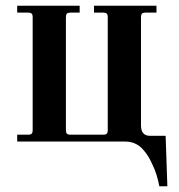

<svg xmlns="http://www.w3.org/2000/svg" viewBox="-20 -494 626 670"><path d="M40 0H417C429.7 0 441.2 2.3 451.5 7C461.8 11.7 470.8 18.3 478.5 27C486.2 35.7 492.2 43.5 496.5 50.5C500.8 57.5 505.3 66 510 76C522 100 530.7 126.7 536 156H564L558 -20H504C482.7 -20 472 -32 472 -56V-434C472 -440 473.2 -444.2 475.5 -446.5C477.8 -448.8 482 -450 488 -450H526V-474H308V-450H340C346 -450 350.2 -448.8 352.5 -446.5C354.8 -444.2 356 -440 356 -434V-40C356 -34 354.8 -29.8 352.5 -27.5C350.2 -25.2 346 -24 340 -24H226C220 -24 215.8 -25.2 213.5 -27.5C211.2 -29.8 210 -34 210 -40V-434C210 -440 211.2 -444.2 213.5 -446.5C215.8 -448.8 220 -450 226 -450H258V-474H40V-450H78C84 -450 88.2 -448.8 90.5 -446.5C92.8 -444.2 94 -440 94 -434V-40C94 -34 92.8 -29.8 90.5 -27.5C88.2 -25.2 84 -24 78 -24H40Z"/></svg>

Font: Km Standard TT
Style: Bold
Weight: 700
Designer: Alexey Kryukov <alexios@thessalonica.org.ru>
Version: Version 2.0.2